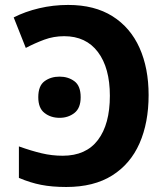

<svg xmlns="http://www.w3.org/2000/svg" viewBox="-20 -744 677 774"><path d="M247.1 9.8Q189.9 9.8 146 1.2Q102.1 -7.3 56.2 -26.9V-153.8Q106.9 -135.7 148.2 -126Q189.5 -116.2 232.9 -116.2Q326.7 -116.2 374.8 -179.7Q422.9 -243.2 422.9 -357.9Q422.9 -470.2 374.8 -534.2Q326.7 -598.1 238.8 -598.1Q196.3 -598.1 158.2 -584Q120.1 -569.8 84 -550.8L35.2 -673.8Q81.1 -697.3 137.7 -710.7Q194.3 -724.1 254.9 -724.1Q361.3 -724.1 433.6 -678.5Q505.9 -632.8 542.5 -551Q579.1 -469.2 579.1 -360.8Q579.1 -249.5 542.5 -166.3Q505.9 -83 432.1 -36.6Q358.4 9.8 247.1 9.8ZM134.3 -352.1Q134.3 -397.9 159.4 -416.5Q184.6 -435.1 220.2 -435.1Q254.9 -435.1 280 -416.5Q305.2 -397.9 305.2 -352.1Q305.2 -308.1 280 -288.6Q254.9 -269 220.2 -269Q184.6 -269 159.4 -288.6Q134.3 -308.1 134.3 -352.1Z"/></svg>

Font: Open Sans
Style: Bold
Weight: 700
Designer: Monotype Design Team
Foundry: Monotype Imaging Inc.
Version: Version 3.000; ttfautohint (v1.8.4)